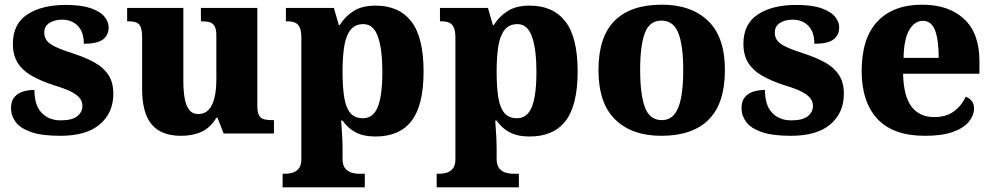

<svg xmlns="http://www.w3.org/2000/svg" viewBox="-20 -570 4242 820"><path d="M238 10Q159 10 113 -6Q67 -22 47 -49Q27 -76 27 -108Q27 -139 42 -156Q57 -173 80 -179.5Q103 -186 127 -186Q127 -120 158 -88Q189 -56 239 -56Q289 -56 310.5 -74Q332 -92 332 -117Q332 -137 319.5 -152Q307 -167 280.5 -180Q254 -193 210 -206Q152 -225 113.5 -247.5Q75 -270 55 -302.5Q35 -335 35 -383Q35 -468 97 -508.5Q159 -549 261 -549Q327 -549 367.5 -535Q408 -521 426 -499Q444 -477 444 -454Q444 -419 419 -401Q394 -383 338 -383Q338 -433 312.5 -459.5Q287 -486 245 -486Q213 -486 191 -472Q169 -458 169 -431Q169 -411 180 -396.5Q191 -382 219 -369Q247 -356 297 -340Q346 -324 384 -303Q422 -282 443 -250Q464 -218 464 -170Q464 -88 406.5 -39Q349 10 238 10Z M753 10Q668 10 627.5 -39Q587 -88 587 -189V-407Q587 -436 582 -451.5Q577 -467 564 -473Q551 -479 526 -479H523V-536H763V-226Q763 -183 768.5 -151Q774 -119 788 -101Q802 -83 827 -83Q854 -83 871 -101Q888 -119 896 -152.5Q904 -186 904 -231V-418Q904 -446 896 -459Q888 -472 874 -475.5Q860 -479 842 -479H838V-536H1079V-119Q1079 -90 1086.5 -77Q1094 -64 1108 -60.5Q1122 -57 1140 -57H1150V0H935L909 -67H904Q879 -25 841.5 -7.5Q804 10 753 10Z M1187 230V172H1200Q1212 172 1228 168Q1244 164 1255.5 150.5Q1267 137 1267 110V-408Q1267 -439 1259.5 -454Q1252 -469 1238.5 -474Q1225 -479 1207 -479H1201V-536H1406L1427 -463H1431Q1453 -499 1489.5 -522.5Q1526 -546 1584 -546Q1684 -546 1736.5 -478.5Q1789 -411 1789 -265Q1789 -120 1737.5 -53.5Q1686 13 1584 13Q1532 13 1498.5 -5Q1465 -23 1443 -55H1437Q1438 -39 1439.5 -18.5Q1441 2 1442 22Q1443 42 1443 60V108Q1443 136 1454.5 149.5Q1466 163 1482 167.5Q1498 172 1509 172H1538V230ZM1530 -65Q1574 -65 1593.5 -113.5Q1613 -162 1613 -263Q1613 -360 1594 -413.5Q1575 -467 1532 -467Q1497 -467 1477.5 -443Q1458 -419 1450.5 -374Q1443 -329 1443 -265Q1443 -196 1450.5 -152Q1458 -108 1477 -86.5Q1496 -65 1530 -65Z M1845 230V172H1858Q1870 172 1886 168Q1902 164 1913.5 150.5Q1925 137 1925 110V-408Q1925 -439 1917.5 -454Q1910 -469 1896.5 -474Q1883 -479 1865 -479H1859V-536H2064L2085 -463H2089Q2111 -499 2147.5 -522.5Q2184 -546 2242 -546Q2342 -546 2394.5 -478.5Q2447 -411 2447 -265Q2447 -120 2395.5 -53.5Q2344 13 2242 13Q2190 13 2156.5 -5Q2123 -23 2101 -55H2095Q2096 -39 2097.5 -18.5Q2099 2 2100 22Q2101 42 2101 60V108Q2101 136 2112.5 149.5Q2124 163 2140 167.5Q2156 172 2167 172H2196V230ZM2188 -65Q2232 -65 2251.5 -113.5Q2271 -162 2271 -263Q2271 -360 2252 -413.5Q2233 -467 2190 -467Q2155 -467 2135.5 -443Q2116 -419 2108.5 -374Q2101 -329 2101 -265Q2101 -196 2108.5 -152Q2116 -108 2135 -86.5Q2154 -65 2188 -65Z M2804 10Q2679 10 2607.5 -59.5Q2536 -129 2536 -271Q2536 -412 2604.5 -481Q2673 -550 2807 -550Q2932 -550 3004 -481Q3076 -412 3076 -271Q3076 -129 3007 -59.5Q2938 10 2804 10ZM2806 -57Q2840 -57 2860 -81.5Q2880 -106 2889 -153.5Q2898 -201 2898 -271Q2898 -376 2877 -429Q2856 -482 2805 -482Q2754 -482 2734 -429Q2714 -376 2714 -271Q2714 -166 2734.5 -111.5Q2755 -57 2806 -57Z M3358 10Q3279 10 3233 -6Q3187 -22 3167 -49Q3147 -76 3147 -108Q3147 -139 3162 -156Q3177 -173 3200 -179.5Q3223 -186 3247 -186Q3247 -120 3278 -88Q3309 -56 3359 -56Q3409 -56 3430.5 -74Q3452 -92 3452 -117Q3452 -137 3439.5 -152Q3427 -167 3400.5 -180Q3374 -193 3330 -206Q3272 -225 3233.5 -247.5Q3195 -270 3175 -302.5Q3155 -335 3155 -383Q3155 -468 3217 -508.5Q3279 -549 3381 -549Q3447 -549 3487.5 -535Q3528 -521 3546 -499Q3564 -477 3564 -454Q3564 -419 3539 -401Q3514 -383 3458 -383Q3458 -433 3432.5 -459.5Q3407 -486 3365 -486Q3333 -486 3311 -472Q3289 -458 3289 -431Q3289 -411 3300 -396.5Q3311 -382 3339 -369Q3367 -356 3417 -340Q3466 -324 3504 -303Q3542 -282 3563 -250Q3584 -218 3584 -170Q3584 -88 3526.5 -39Q3469 10 3358 10Z M3930 10Q3794 10 3727 -62.5Q3660 -135 3660 -266Q3660 -407 3727.5 -478.5Q3795 -550 3918 -550Q4032 -550 4097.5 -489Q4163 -428 4163 -309V-255H3837Q3839 -159 3873 -114.5Q3907 -70 3970 -70Q4022 -70 4055 -95Q4088 -120 4104 -157Q4121 -151 4130.5 -138Q4140 -125 4140 -107Q4140 -78 4118.5 -51Q4097 -24 4051 -7Q4005 10 3930 10ZM3989 -323Q3989 -399 3973.5 -440Q3958 -481 3922 -481Q3885 -481 3862.5 -440.5Q3840 -400 3839 -323Z"/></svg>

Font: Noto Serif Armenian ExtraBold
Style: Regular
Weight: 800
Version: Version 2.007